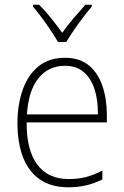

<svg xmlns="http://www.w3.org/2000/svg" viewBox="-20 -784 527 814"><path d="M255 -539Q318 -539 357 -506.5Q396 -474 414.5 -419Q433 -364 433 -297V-265H93Q92 -149 137.5 -87Q183 -25 271 -25Q311 -25 343 -33Q375 -41 414 -61V-23Q381 -7 346.5 1.5Q312 10 270 10Q196 10 148 -24Q100 -58 77 -119Q54 -180 54 -262Q54 -341 76.5 -404Q99 -467 143.5 -503Q188 -539 255 -539ZM255 -505Q186 -505 143.5 -453Q101 -401 94 -299H395Q396 -358 381 -405Q366 -452 335 -478.5Q304 -505 255 -505ZM226 -606Q213 -628 194.5 -656Q176 -684 156 -710.5Q136 -737 120 -756V-764H146Q171 -739 197 -706.5Q223 -674 244 -645Q265 -675 290.5 -705Q316 -735 342 -764H369V-756Q352 -736 331.5 -709Q311 -682 292.5 -655Q274 -628 261 -606Z"/></svg>

Font: Noto Sans Hebrew SemiCondensed ExtraLight
Style: Regular
Weight: 200
Width: 4
Designer: Monotype Design Team
Foundry: Monotype Imaging Inc.
Version: Version 2.004; ttfautohint (v1.8.4.7-5d5b)